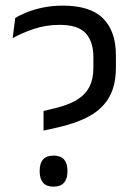

<svg xmlns="http://www.w3.org/2000/svg" viewBox="-20 -670 486 699"><path d="M138.5 -194.5V-266L178.5 -275.5Q228.5 -287.5 259.5 -306.2Q290.5 -325 305.2 -353.5Q320 -382 320 -423V-461.5Q320 -518.5 292 -549Q264 -579.5 197 -579.5Q148 -579.5 104.2 -565Q60.5 -550.5 26 -531L35.5 -604.5Q53 -615.5 78.8 -625.8Q104.5 -636 137.8 -642.8Q171 -649.5 209 -649.5Q309 -649.5 355.5 -602.8Q402 -556 402 -468.5V-424Q402 -360.5 378.5 -318Q355 -275.5 308.5 -249Q262 -222.5 192 -206.5ZM175 9.5Q149 9.5 136.8 -4.8Q124.5 -19 124.5 -45V-50Q124.5 -75.5 136.8 -89.5Q149 -103.5 175 -103.5Q200.5 -103.5 213 -89.5Q225.5 -75.5 225.5 -50V-45Q225.5 -19 213 -4.8Q200.5 9.5 175 9.5Z"/></svg>

Font: Anek Tamil
Style: Regular
Weight: 400
Designer: Aadarsh Rajan (Tamil), Yesha Goshar (Latin)
Foundry: Ek Type
Version: Version 1.003